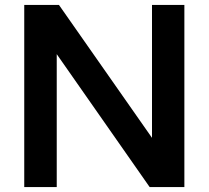

<svg xmlns="http://www.w3.org/2000/svg" viewBox="-20 -760 848 780"><path d="M78.5 0V-740H219.5L597.5 -200V-740H729V0H588L210.5 -540V0Z"/></svg>

Font: Encode Sans SmExp SmBold
Style: Regular
Weight: 600
Width: 6
Designer: Multiple Designers
Foundry: Impallari Type
Version: Version 3.002; ttfautohint (v1.8.3) -l 8 -r 50 -G 200 -x 14 